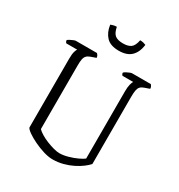

<svg xmlns="http://www.w3.org/2000/svg" viewBox="-208 -1043 1102 1182"><g transform="rotate(30 343.5 -452.5)"><path d="M340 0Q311 0 275 -11Q239 -22 205 -38.5Q171 -55 147.5 -71.5Q124 -88 120 -99V-587Q120 -622 125.5 -639.5Q131 -657 135 -661H58Q55 -663 52.5 -667.5Q50 -672 49 -679Q53 -684 63.5 -689.5Q74 -695 85 -699.5Q96 -704 100 -704H251Q255 -700 259 -694Q263 -688 264 -677L227 -664Q210 -658 201 -648Q192 -638 189 -621Q186 -604 186 -577V-126Q197 -114 218.5 -101Q240 -88 266 -77.5Q292 -67 316.5 -60.5Q341 -54 359 -54Q385 -54 417.5 -63Q450 -72 478 -85Q506 -98 518 -108V-587Q518 -616 523 -635.5Q528 -655 533 -661H457Q454 -664 451.5 -668Q449 -672 449 -679Q453 -684 464 -690Q475 -696 485.5 -700Q496 -704 500 -704H634Q637 -701 641 -693.5Q645 -686 645 -677L608 -664Q591 -658 582.5 -648Q574 -638 571 -620.5Q568 -603 568 -574V-98Q555 -83 532.5 -66Q510 -49 480 -34Q450 -19 414.5 -9.5Q379 0 340 0ZM359 -783Q299 -783 270 -814Q241 -845 234 -896Q241 -899 252 -902Q263 -905 276 -905Q284 -864 303 -849.5Q322 -835 359 -835Q395 -835 414.5 -849Q434 -863 442 -905Q456 -905 467 -902Q478 -899 484 -896Q477 -842 447 -812.5Q417 -783 359 -783Z"/></g></svg>

Font: Texturina 12pt Thin
Style: Regular
Weight: 250
Designer: Guillermo Torres Carreño
Foundry: Omnibus-Type
Version: Version 1.002